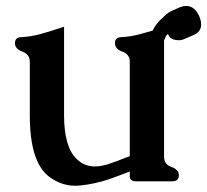

<svg xmlns="http://www.w3.org/2000/svg" viewBox="-20 -587 682 632"><path d="M520 -453.6V-71.3Q520 -45.9 544.4 -37.4Q568.8 -28.8 568.8 -10.3Q568.8 9.8 546.4 9.8H427.7Q407.2 9.8 407.2 -6.3V-22.5Q397.9 -19 377 -11Q356 -2.9 337.4 3.4Q291 19 241.7 23.9Q233.9 24.4 227.1 24.4Q181.6 24.4 141.6 -5.4Q78.1 -53.7 78.1 -207.5V-383.8Q78.1 -408.2 53.7 -417Q29.3 -425.8 29.3 -444.8Q29.3 -464.8 51.3 -464.8Q81.5 -466.3 112.1 -474.6Q142.6 -482.9 190.9 -499V-207.5Q190.9 -103.5 232.4 -63.5Q257.3 -39.1 292.5 -39.1Q313.5 -39.1 339.8 -47.9Q349.1 -50.8 365.7 -57.1Q382.3 -63.5 393.6 -67.9Q396.5 -68.8 401.9 -70.8L407.2 -72.8V-383.8Q407.2 -408.2 382.8 -417Q358.4 -425.8 358.4 -444.8Q358.4 -464.8 380.4 -464.8Q410.6 -466.3 440.9 -474.6Q464.4 -481 482.4 -486.3Q492.2 -507.3 512.2 -525.9Q517.6 -531.2 526.9 -539.3Q536.1 -547.4 545.4 -551.3L573.2 -563.5Q583 -567.4 592.8 -567.4Q621.1 -567.4 636.2 -532.7Q642.1 -518.1 642.1 -506.8Q642.1 -481.9 616.2 -471.2L588.9 -459.5Q579.1 -454.6 568.8 -454.6Q540.5 -454.6 533.2 -474.6L531.7 -474.1Q526.9 -472.2 520 -453.6Z"/></svg>

Font: Caudex
Style: Bold
Weight: 700
Version: Version 1.01